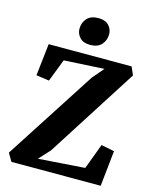

<svg xmlns="http://www.w3.org/2000/svg" viewBox="-140 -1067 931 1160"><g transform="rotate(15 326.0 -487.5)"><path d="M45.5 0 16.5 -50 383 -617.5 443.5 -688 192 -674 137.5 -533 56.5 -544.5 79 -745H597.5L620 -694.5L259 -129L195 -59.5L486 -80L545.5 -239L627.5 -222.5L604 0ZM320.5 -805.5Q278 -805.5 256.2 -829.2Q234.5 -853 234.5 -883.5Q234.5 -921.5 258.2 -948.2Q282 -975 329.5 -975H330.5Q373.5 -975 395 -951.5Q416.5 -928 416.5 -897.5Q416.5 -859.5 392.8 -832.5Q369 -805.5 321.5 -805.5Z"/></g></svg>

Font: Merriweather 36pt ExtraBold
Style: Regular
Weight: 800
Designer: Eben Sorkin
Foundry: Eben Sorkin
Version: Version 2.100